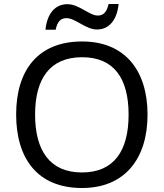

<svg xmlns="http://www.w3.org/2000/svg" viewBox="-20 -933 821 963"><path d="M208 -784H259C268 -823 282 -842 314 -842C358 -842 410 -785 466 -785C529 -785 567 -835 575 -913H525C515 -874 501 -855 470 -855C428 -855 377 -912 318 -912C255 -912 216 -863 208 -784ZM720 -358C720 -580 606 -725 392 -725C168 -725 61 -578 61 -359C61 -138 168 10 391 10C606 10 720 -137 720 -358ZM156 -358C156 -538 230 -646 392 -646C553 -646 625 -538 625 -358C625 -178 553 -68 391 -68C230 -68 156 -178 156 -358Z"/></svg>

Font: Noto Sans Bhaiksuki
Style: Regular
Weight: 400
Designer: Monotype Design Team
Foundry: Monotype Imaging Inc.
Version: Version 2.002